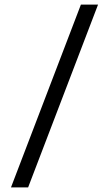

<svg xmlns="http://www.w3.org/2000/svg" viewBox="-20 -750 477 840"><path d="M409 -730 103 70H28L334 -730Z"/></svg>

Font: Work Sans
Style: Regular
Weight: 400
Designer: Wei Huang
Foundry: Wei Huang
Version: Version 2.006; ttfautohint (v1.8.1.43-b0c9)